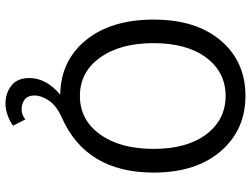

<svg xmlns="http://www.w3.org/2000/svg" viewBox="-128 -580 920 704"><g transform="rotate(90 332.0 -228.0)"><path d="M332 -61Q419.4 -61 472.7 -134.8Q525.9 -208.5 525.9 -331.1Q525.9 -453.6 472.4 -524.4Q418.9 -595.2 331.8 -595.2Q244.6 -595.2 191.4 -524.2Q138.2 -453.1 138.2 -330.8Q138.2 -208.5 191.2 -134.8Q244.1 -61 332 -61ZM418 139.2 440.9 184.1Q426.8 195.3 403.8 203.6Q380.9 211.9 360.8 211.9Q320.8 211.9 293.5 189.9Q266.1 168 266.1 125Q266.1 62 327.1 11.2Q202.1 9.3 127 -83.3Q51.8 -175.8 51.8 -331.5Q51.8 -487.3 128.9 -577.6Q206.1 -668 331.3 -668Q456.5 -668 534.7 -577.1Q612.8 -486.3 612.8 -331.1Q612.8 -84.5 412.1 4.9Q367.2 24.9 348.6 53Q330.1 81.1 330.1 105.5Q330.1 129.9 345 141.4Q359.9 152.8 380.1 152.8Q400.4 152.8 418 139.2Z"/></g></svg>

Font: SourceSansPro-Regular
Style: Regular
Weight: 400
Designer: Paul D. Hunt
Foundry: Adobe Systems Incorporated
Version: Version 1.050;PS Version 1.000;hotconv 1.0.70;makeotf.lib2.5